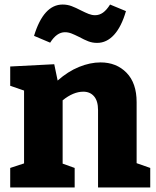

<svg xmlns="http://www.w3.org/2000/svg" viewBox="-20 -826 689 846"><path d="M582 -107 642 -86V0H412V-341Q412 -381 394.5 -401.5Q377 -422 347 -422Q303 -422 256 -384V-105L309 -86V0H25V-86L86 -106V-427L25 -448V-533L219 -543L234 -471Q279 -511 328 -531Q377 -551 423 -551Q493 -551 537.5 -505.5Q582 -460 582 -376ZM329 -663Q309 -673 295 -678.5Q281 -684 266 -684Q230 -684 201 -638L130 -668Q172 -806 256 -806Q277 -806 295.5 -799Q314 -792 337 -780Q357 -770 371 -764.5Q385 -759 399 -759Q418 -759 434 -770.5Q450 -782 465 -806L535 -777Q515 -708 482.5 -672.5Q450 -637 408 -637Q387 -637 369 -644Q351 -651 329 -663Z"/></svg>

Font: Bitter Pro ExtraBold
Style: Regular
Weight: 800
Designer: Sol Matas, and Bitter project Authors
Foundry: Sol Matas
Version: Version 1.010